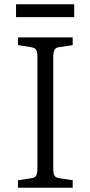

<svg xmlns="http://www.w3.org/2000/svg" viewBox="-20 -878 423 898"><path d="M64 0V-35L124 -44Q143 -46 149 -56Q155 -66 155 -94V-611Q155 -637 148.5 -646Q142 -655 122 -658L64 -667V-703H320V-667L259 -658Q241 -656 235 -645Q229 -634 229 -607V-90Q229 -65 235.5 -55.5Q242 -46 261 -44L320 -35V0ZM55 -798V-858H327V-798Z"/></svg>

Font: Literata 18pt Light
Style: Regular
Weight: 300
Designer: Latin by Veronika Burian and Jose Scaglione. Greek by Irene Vlachou. Cyrillic by Vera Evstafieva.
Foundry: TypeTogether
Version: Version 3.103;gftools[0.9.29]